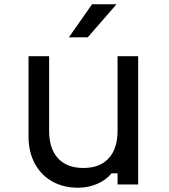

<svg xmlns="http://www.w3.org/2000/svg" viewBox="-20 -860 790 895"><path d="M624 -598V0H528V-52H500Q475 -21 433.5 -3Q392 15 344 15Q275 15 223 -14.5Q171 -44 142 -98Q113 -152 113 -224V-598H209V-250Q209 -167 250.5 -122Q292 -77 369 -77Q445 -77 486.5 -122Q528 -167 528 -250V-598ZM301 -686 409 -840H523L389 -686Z"/></svg>

Font: Martian Mono SemiExpanded Light
Style: Regular
Weight: 300
Width: 6
Monospace: yes
Designer: Roman Shamin
Foundry: Evil Martians
Version: Version 0.930